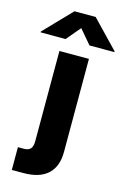

<svg xmlns="http://www.w3.org/2000/svg" viewBox="-224 -818 714 1086"><g transform="rotate(15 133.0 -275.0)"><path d="M46.9 -515.6H219.7V29.3Q219.7 114.7 171.6 159.4Q123.5 204.1 28.3 204.1H-39.1V70.8H-4.4Q22.5 70.8 34.7 57.1Q46.9 43.5 46.9 11.7ZM203.1 -589.8 132.8 -672.4 63 -589.8H-83V-594.7L70.8 -754.4H195.3L348.6 -594.7V-589.8Z"/></g></svg>

Font: Inter Display Extra Bold
Style: Regular
Weight: 800
Designer: Rasmus Andersson
Foundry: rsms
Version: Version 4.000;git-4fc901f